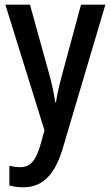

<svg xmlns="http://www.w3.org/2000/svg" viewBox="-20 -626 472 820"><path d="M3 -606 170 -69 154 -12C134 59 111 88 65 88C49 88 33 85 20 82V166C38 171 57 174 79 174C160 174 213 123 247 11L430 -606H326L246 -310C234 -265 224 -224 219 -189H216C210 -229 201 -270 190 -310L108 -606Z"/></svg>

Font: Noto Sans Malayalam UI Condensed Medium
Style: Regular
Weight: 500
Width: 3
Designer: Jelle Bosma - Monotype Design Team
Foundry: Monotype Imaging Inc.
Version: Version 2.104